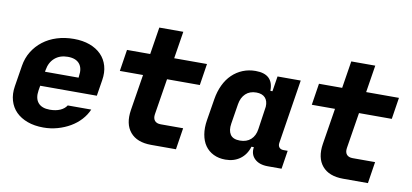

<svg xmlns="http://www.w3.org/2000/svg" viewBox="-68 -946 2537 1182"><g transform="rotate(10 1200.0 -355.0)"><path d="M248 10Q191 10 147.5 -6Q104 -22 75.5 -50.5Q47 -79 35 -120Q23 -161 31 -210L52 -341Q60 -391 84.5 -431Q109 -471 146.5 -500Q184 -529 233 -544.5Q282 -560 339 -560Q395 -560 438.5 -544Q482 -528 510.5 -499Q539 -470 550.5 -429.5Q562 -389 554 -340L538 -240H184L179 -210Q171 -160 194 -132.5Q217 -105 267 -105Q305 -105 332 -117Q359 -129 372 -150H519Q504 -115 477 -85.5Q450 -56 414 -35Q378 -14 335.5 -2Q293 10 248 10ZM198 -330H408L409 -340Q417 -390 394 -417.5Q371 -445 321 -445Q272 -445 240 -417.5Q208 -390 200 -341Z M672 -550H817L844 -720H994L967 -550H1172L1151 -415H946L910 -190Q906 -164 918 -149.5Q930 -135 956 -135H1096L1075 0H920Q831 0 788.5 -50.5Q746 -101 760 -190L796 -415H651Z M1232 -210 1254 -345Q1262 -394 1281 -434Q1300 -474 1329 -502Q1358 -530 1395 -545Q1432 -560 1475 -560Q1587 -560 1585 -455H1598L1613 -550H1758L1695 -150Q1692 -132 1701 -121Q1710 -110 1728 -110H1754L1736 5H1650Q1596 5 1567 -23Q1538 -51 1545 -96H1530Q1515 -46 1477 -18Q1439 10 1385 10Q1343 10 1310.5 -6Q1278 -22 1258 -50.5Q1238 -79 1231 -120Q1224 -161 1232 -210ZM1453 -121Q1495 -121 1521 -144.5Q1547 -168 1553 -210L1574 -354Q1576 -390 1557.5 -410Q1539 -430 1502 -430Q1461 -430 1435.5 -406Q1410 -382 1403 -340L1383 -215Q1376 -172 1392.5 -146.5Q1409 -121 1453 -121Z M1872 -550H2017L2044 -720H2194L2167 -550H2372L2351 -415H2146L2110 -190Q2106 -164 2118 -149.5Q2130 -135 2156 -135H2296L2275 0H2120Q2031 0 1988.5 -50.5Q1946 -101 1960 -190L1996 -415H1851Z"/></g></svg>

Font: JetBrains Mono ExtraBold
Style: Italic
Weight: 800
Designer: Philipp Nurullin, Konstantin Bulenkov
Foundry: JetBrains
Version: Version 1.000; ttfautohint (v1.8.3)